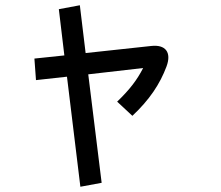

<svg xmlns="http://www.w3.org/2000/svg" viewBox="-20 -650 840 731"><path d="M367 46 316 -367 525 -391C502 -346 474 -309 426 -263L484 -209C549 -270 589 -330 614 -397C634 -451 610 -481 556 -475L306 -448L284 -630L204 -615L225 -439L111 -427L117 -345L235 -358L286 61Z"/></svg>

Font: Smiley Sans Oblique
Style: Regular
Weight: 400
Italic angle: -8°
Designer: oooooohmygosh, Nagisa Chen, Janine Sui, Heda Shi, Jian Li
Foundry: atelierAnchor
Version: Version 2.0.1